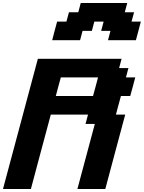

<svg xmlns="http://www.w3.org/2000/svg" viewBox="-20 -1270 966 1290"><path d="M500 0H687.5Q709.5 -83 754.2 -250Q798.8 -417 821.3 -500H758.8Q764.2 -520.5 775.4 -562.3Q786.6 -604 792.5 -625H855Q860.8 -645.5 872.1 -687.3Q883.3 -729 888.7 -750H826.2L842.8 -812.5H780.3L796.9 -875H234.4Q195.3 -729 117.2 -437.5Q39.1 -146 0 0H187.5Q209.5 -83 254.2 -250Q298.8 -417 321.3 -500H571.3L554.7 -437.5H617.2ZM605 -625H355Q360.4 -646 371.6 -687.7Q382.8 -729.5 388.7 -750H638.7Q633.3 -729.5 622.1 -687.5Q610.8 -645.5 605 -625ZM705.6 -1000H893.1Q898.9 -1020.5 909.9 -1062.5Q920.9 -1104.5 926.3 -1125H863.8L880.9 -1187.5H818.4L835 -1250H522.5L505.9 -1187.5H443.4L426.3 -1125H363.8Q357.9 -1104 346.9 -1062.3Q335.9 -1020.5 330.6 -1000H518.1L534.7 -1062.5H597.2L613.8 -1125H676.3L659.7 -1062.5H722.2Z"/></svg>

Font: Faithful 32x
Style: SemiboldOblique
Weight: 400
Foundry: Faithful Resource Pack
Version: Version 1.0; January 27, 2023